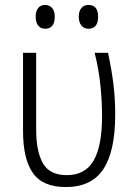

<svg xmlns="http://www.w3.org/2000/svg" viewBox="-20 -746 540 775"><path d="M246 9Q152 9 112.5 -48Q73 -105 73 -216V-533H126V-224Q126 -134 153.5 -86.5Q181 -39 250 -39Q324 -39 358 -98Q392 -157 392 -278Q392 -334 385.5 -399.5Q379 -465 362 -533H416Q431 -463 438 -405Q445 -347 445 -284Q445 -135 397 -63Q349 9 246 9ZM337 -630Q319 -630 308.5 -643Q298 -656 298 -679Q298 -701 308.5 -713.5Q319 -726 337 -726Q376 -726 376 -679Q376 -630 337 -630ZM162 -630Q144 -630 134 -643Q124 -656 124 -679Q124 -701 134 -713.5Q144 -726 162 -726Q180 -726 190.5 -713.5Q201 -701 201 -679Q201 -630 162 -630Z"/></svg>

Font: Noto Sans Mono ExtraCondensed Light
Style: Regular
Weight: 300
Width: 2
Designer: Monotype Design Team
Foundry: Monotype Imaging Inc.
Version: Version 2.014; ttfautohint (v1.8.4.7-5d5b)